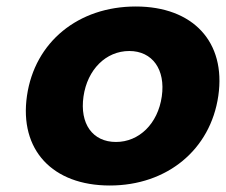

<svg xmlns="http://www.w3.org/2000/svg" viewBox="-20 -565 695 591"><path d="M398 -545C221 -545 87 -436 63 -270C39 -104 141 6 318 6C494 6 628 -104 652 -270C676 -436 574 -545 398 -545ZM378 -408C449 -408 490 -351 478 -268C466 -184 408 -128 337 -128C265 -128 225 -184 237 -268C249 -351 306 -408 378 -408Z"/></svg>

Font: Trueno
Style: RoundBdIt
Weight: 700
Designer: Julieta Ulanovsky, Jasper
Foundry: Julieta Ulanovsky, Cannot Into Space Fonts
Version: Version 3.001